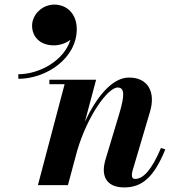

<svg xmlns="http://www.w3.org/2000/svg" viewBox="-20 -808 787 838"><path d="M120 -696C120 -648 154.5 -610 215 -610C239.5 -610 267.5 -618.5 287.5 -634.5C259.5 -543 151.5 -484 60 -484V-464C182.5 -464 315 -553.5 315 -681C315 -748.5 271 -788 217 -788C164 -788 120 -744 120 -696ZM262 -440.5 145.5 0H276.5L316.5 -149C361 -301.5 450.5 -426 493.5 -426C525 -426 524 -390.5 501 -313L441 -113.5C437 -100.5 433 -81.5 433 -67C433 -19 462.5 10 523 10C600.5 10 652.5 -35.5 701.5 -156L682.5 -162C643 -68.5 606 -27 570 -27C560 -27 555.5 -33 555.5 -44C555.5 -49 557 -57.5 558.5 -63L634.5 -319.5C660 -404.5 627.5 -469.5 543 -469.5C467 -469.5 398.5 -379.5 350.5 -276.5L399.5 -460H195.5V-440.5Z"/></svg>

Font: Bodoni* 11pt
Style: Bold Italic
Weight: 700
Italic angle: -13°
Version: Version 2.3